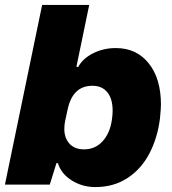

<svg xmlns="http://www.w3.org/2000/svg" viewBox="-22 -749 698 779"><path d="M213 -87H207L180 0H-2L149 -729H340L288 -478L295 -477Q314 -512 356 -533Q398 -554 448 -554Q532 -554 581.5 -492Q631 -430 631 -325Q631 -308 627 -268Q617 -189 584 -126Q551 -63 495 -26.5Q439 10 365 10Q312 10 269 -17Q226 -44 213 -87ZM432 -263Q435 -283 435 -300Q435 -348 413.5 -374.5Q392 -401 353 -401Q272 -401 252 -303L242 -257Q239 -241 239 -226Q239 -189 260 -166Q281 -143 319 -143Q364 -143 394 -175.5Q424 -208 432 -263Z"/></svg>

Font: Mona Sans Black
Style: Italic
Weight: 900
Italic angle: -11.7°
Designer: Deni Anggara
Foundry: GitHub
Version: Version 2.000